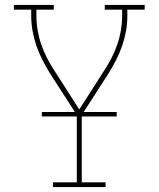

<svg xmlns="http://www.w3.org/2000/svg" viewBox="-20 -755 640 775"><path d="M194 0V-19H290V-291L181 -460Q165 -486 151 -513.5Q137 -541 127 -570Q117 -599 111.5 -629.5Q106 -660 106 -691V-716H36V-735H197V-716H127V-691Q127 -662 132 -632.5Q137 -603 146.5 -575.5Q156 -548 169.5 -521.5Q183 -495 199 -471L300 -313L401 -471Q417 -495 430.5 -521.5Q444 -548 453.5 -575.5Q463 -603 468 -632.5Q473 -662 473 -691V-716H403V-735H564V-716H494V-691Q494 -660 488.5 -629.5Q483 -599 473 -570Q463 -541 449 -513.5Q435 -486 419 -460L310 -291V-19H406V0ZM149 -285V-303H451V-285Z"/></svg>

Font: Iosevka Curly Slab ThEx
Style: Regular
Weight: 100
Width: 7
Monospace: yes
Designer: Belleve Invis
Foundry: Belleve Invis
Version: Version 11.1.0; ttfautohint (v1.8.3)